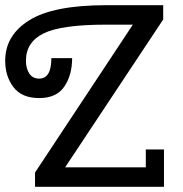

<svg xmlns="http://www.w3.org/2000/svg" viewBox="-20 -720 704 740"><path d="M609 -700V-645L231 -75H542V-144H612V0H115V-55L492 -625H389Q217 -625 148.5 -591.5Q80 -558 80 -486Q80 -456 93 -436.5Q106 -417 131 -417Q178 -417 178 -496H258Q258 -431 228 -386.5Q198 -342 131 -342Q64 -342 32 -384Q0 -426 0 -486Q0 -584 93 -642Q186 -700 389 -700Z"/></svg>

Font: Cherry Swash
Style: Regular
Weight: 400
Designer: Kasatkina Nataliya
Foundry: Nataliya Kasatkina
Version: Version 1.001